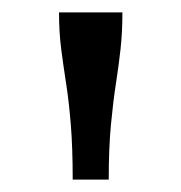

<svg xmlns="http://www.w3.org/2000/svg" viewBox="-20 -760 292 309"><path d="M177 -740H75Q75 -708 78.5 -681Q82 -654 86.5 -625Q91 -596 94 -559Q97 -522 97 -471H155Q155 -522 158.5 -559Q162 -596 166.5 -625Q171 -654 174 -681Q177 -708 177 -740Z"/></svg>

Font: Roboto Serif
Style: Regular
Weight: 400
Designer: Greg Gazdowicz
Foundry: Commercial Type
Version: Version 1.008